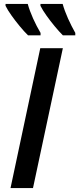

<svg xmlns="http://www.w3.org/2000/svg" viewBox="-20 -960 404 980"><path d="M33.7 0 185.5 -713.9H300.8L148.4 0ZM300.8 -779.8Q281.2 -799.3 259 -826.2Q236.8 -853 217.3 -880.4Q197.8 -907.7 186.5 -930.2V-939.9H299.8Q309.6 -904.8 327.1 -865.7Q344.7 -826.7 364.3 -792V-779.8ZM123 -779.8Q103 -799.3 80.8 -826.2Q58.6 -853 39.1 -880.4Q19.5 -907.7 8.3 -930.2V-939.9H121.6Q131.3 -904.8 148.9 -865.7Q166.5 -826.7 187 -792V-779.8Z"/></svg>

Font: Open Sans SemiBold
Style: Italic
Weight: 600
Italic angle: -12°
Designer: Monotype Design Team
Foundry: Monotype Imaging Inc.
Version: Version 3.003; ttfautohint (v1.8.4)